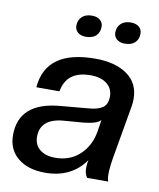

<svg xmlns="http://www.w3.org/2000/svg" viewBox="-82 -776 703 850"><g transform="rotate(10 270.0 -350.5)"><path d="M178 10Q101 10 55.5 -27.5Q10 -65 10 -130Q10 -278 196 -293L319 -304Q361 -307 382 -322Q403 -337 403 -372Q403 -408 376 -429Q349 -450 303 -450Q195 -450 179 -356H75Q89 -526 311 -526Q401 -526 454.5 -488Q508 -450 508 -380Q508 -361 505 -345L468 -132Q456 -68 456 -33Q456 -12 461 0H366Q354 -16 354 -43Q354 -61 358 -78Q296 10 178 10ZM211 -63Q277 -63 321 -104Q365 -145 376 -211L384 -263Q368 -244 307 -238L218 -231Q116 -222 116 -141Q116 -105 141.5 -84Q167 -63 211 -63ZM251 -614Q229 -614 215.5 -625.5Q202 -637 202 -655Q202 -680 218 -695.5Q234 -711 263 -711Q286 -711 299.5 -699.5Q313 -688 313 -670Q313 -644 297 -629Q281 -614 251 -614ZM426 -614Q404 -614 390.5 -625.5Q377 -637 377 -655Q377 -680 393 -695.5Q409 -711 438 -711Q461 -711 474.5 -699.5Q488 -688 488 -670Q488 -644 472 -629Q456 -614 426 -614Z"/></g></svg>

Font: Creato Display Medium
Style: Italic
Weight: 500
Italic angle: -10°
Version: Version 1.000